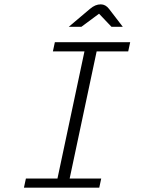

<svg xmlns="http://www.w3.org/2000/svg" viewBox="-20 -862 672 882"><path d="M90 0 99 -42H244L368 -626H223L232 -668H578L569 -626H424L300 -42H445L436 0ZM296 -739 393 -821Q406 -832 418 -837Q430 -842 443 -842Q465 -842 481 -821L544 -739H492L435 -799L354 -739Z"/></svg>

Font: Atkinson Hyperlegible Mono ExtraLight
Style: Italic
Weight: 200
Italic angle: -12°
Monospace: yes
Designer: Elliott Scott, Megan Eiswerth, Linus Boman, Theodore Petrosky, Letters from Sweden
Foundry: Applied Design Works, Letters from Sweden
Version: Version 2.001